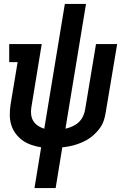

<svg xmlns="http://www.w3.org/2000/svg" viewBox="-20 -755 640 980"><path d="M156 205 190 -3Q165 -7 140 -15.5Q115 -24 95 -38.5Q75 -53 60 -73Q45 -93 37.5 -117.5Q30 -142 30 -168.5Q30 -195 34 -222L70 -438H27V-530H193L140 -207Q137 -189 139 -170.5Q141 -152 150 -137.5Q159 -123 174 -113Q189 -103 206 -98L311 -735H419L314 -98Q331 -102 348.5 -109.5Q366 -117 380 -129.5Q394 -142 402.5 -159Q411 -176 414 -193L470 -530H578L519 -178Q516 -160 510.5 -142Q505 -124 494.5 -108Q484 -92 470 -77.5Q456 -63 440 -51.5Q424 -40 406.5 -32Q389 -24 371 -18Q353 -12 335 -8.5Q317 -5 298 -3L264 205Z"/></svg>

Font: Iosevka Slab SmBdExObl
Style: Regular
Weight: 600
Width: 7
Italic angle: -9°
Monospace: yes
Designer: Belleve Invis
Foundry: Belleve Invis
Version: Version 11.1.0; ttfautohint (v1.8.3)